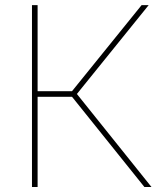

<svg xmlns="http://www.w3.org/2000/svg" viewBox="-20 -748 655 768"><path d="M107.9 0V-727.5H130.4V-383.3H268.1L546.4 -727.5H574.7L287.6 -372.1L585.9 0H557.6L268.1 -360.8H130.4V0Z"/></svg>

Font: Inter 17pt Thin
Style: Regular
Weight: 250
Version: Version 4.001;git-66647c0bb